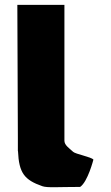

<svg xmlns="http://www.w3.org/2000/svg" viewBox="-20 -773 458 794"><path d="M51.7 -753H246.4V-191C246.6 -173 264.1 -161.8 282.6 -145C292.7 -135.7 357.3 -124 366.3 -113C366.3 -113 343 -21.3 311.4 0C218.9 0 176 4.3 155.1 -3C80.8 -28.9 58.3 -57.6 54.4 -148L53.9 -148V-166.5C53.7 -176.7 53.8 -187.5 53.9 -199V-200Z"/></svg>

Font: Hussar
Style: BdWide
Weight: 700
Foundry: Cannot Into Space Fonts
Version: Version 2.00